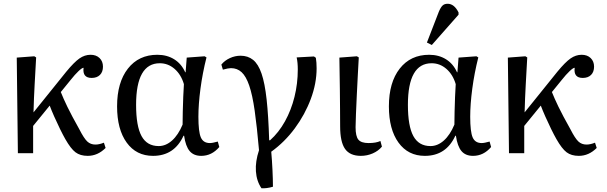

<svg xmlns="http://www.w3.org/2000/svg" viewBox="-20 -814 3225 1020"><path d="M446 14Q406 14 381 -5Q356 -24 327 -75Q315 -96 299 -128.5Q283 -161 268 -195Q253 -229 244 -253L156 -145V0H75L69 -508L162 -515L172 -509Q168 -435 164 -364.5Q160 -294 158 -217L332 -433Q374 -484 402 -503.5Q430 -523 461 -523Q491 -523 509 -505.5Q527 -488 527 -460Q527 -432 511 -416Q495 -400 467 -400Q417 -400 424 -454Q416 -454 397 -436Q378 -418 355 -389L303 -325Q316 -292 338 -246.5Q360 -201 401 -128Q426 -79 443.5 -62.5Q461 -46 487 -46Q507 -46 532 -56L541 -28Q499 14 446 14Z M793 14Q704 14 653 -56.5Q602 -127 602 -249Q602 -376 659.5 -449.5Q717 -523 816 -523Q867 -523 905.5 -499Q944 -475 964 -430H966L972 -508L1067 -515L1077 -509Q1056 -426 1045 -343Q1034 -260 1034 -194Q1034 -114 1047 -84Q1060 -54 1095 -54Q1109 -54 1137 -62L1145 -33Q1105 14 1049 14Q1009 14 987.5 -11.5Q966 -37 958 -93H955Q906 14 793 14ZM823 -38Q861 -38 894 -67.5Q927 -97 950 -152Q950 -181 951 -221Q952 -261 953.5 -300Q955 -339 957 -367Q942 -418 907.5 -448Q873 -478 829 -478Q703 -478 703 -257Q703 -144 732 -91Q761 -38 823 -38Z M1369 186Q1343 148 1339.5 96Q1336 44 1356 -16Q1345 -142 1333 -226Q1321 -310 1304 -359.5Q1287 -409 1263.5 -430.5Q1240 -452 1207 -452Q1193 -452 1164 -444L1156 -471Q1174 -493 1201.5 -505.5Q1229 -518 1258 -518Q1297 -518 1324.5 -496Q1352 -474 1369.5 -423Q1387 -372 1396.5 -285Q1406 -198 1410 -69H1415Q1461 -110 1494 -169.5Q1527 -229 1544.5 -299.5Q1562 -370 1562 -445Q1562 -482 1556 -509L1648 -514L1658 -507Q1660 -496 1661 -481Q1662 -466 1662 -451Q1662 -371 1631 -288Q1600 -205 1546 -132Q1492 -59 1421 -8Q1425 36 1427.5 88Q1430 140 1430 178Q1396 188 1369 186Z M1897 14Q1839 14 1813 -23Q1787 -60 1787 -143Q1787 -181 1786.5 -233Q1786 -285 1785.5 -339.5Q1785 -394 1784 -439Q1783 -484 1783 -508L1876 -515L1886 -509Q1884 -471 1881 -417.5Q1878 -364 1875.5 -308.5Q1873 -253 1871 -207Q1869 -161 1869 -138Q1869 -90 1884 -72Q1899 -54 1938 -54Q1978 -54 2001 -65L2009 -35Q1990 -12 1960 1Q1930 14 1897 14Z M2237 14Q2148 14 2097 -56.5Q2046 -127 2046 -249Q2046 -376 2103.5 -449.5Q2161 -523 2260 -523Q2311 -523 2349.5 -499Q2388 -475 2408 -430H2410L2416 -508L2511 -515L2521 -509Q2500 -426 2489 -343Q2478 -260 2478 -194Q2478 -114 2491 -84Q2504 -54 2539 -54Q2553 -54 2581 -62L2589 -33Q2549 14 2493 14Q2453 14 2431.5 -11.5Q2410 -37 2402 -93H2399Q2350 14 2237 14ZM2267 -38Q2305 -38 2338 -67.5Q2371 -97 2394 -152Q2394 -181 2395 -221Q2396 -261 2397.5 -300Q2399 -339 2401 -367Q2386 -418 2351.5 -448Q2317 -478 2273 -478Q2147 -478 2147 -257Q2147 -144 2176 -91Q2205 -38 2267 -38ZM2274 -575 2248 -588 2311 -751Q2321 -775 2331 -784.5Q2341 -794 2358 -794Q2393 -794 2416 -748V-736Z M3055 14Q3015 14 2990 -5Q2965 -24 2936 -75Q2924 -96 2908 -128.5Q2892 -161 2877 -195Q2862 -229 2853 -253L2765 -145V0H2684L2678 -508L2771 -515L2781 -509Q2777 -435 2773 -364.5Q2769 -294 2767 -217L2941 -433Q2983 -484 3011 -503.5Q3039 -523 3070 -523Q3100 -523 3118 -505.5Q3136 -488 3136 -460Q3136 -432 3120 -416Q3104 -400 3076 -400Q3026 -400 3033 -454Q3025 -454 3006 -436Q2987 -418 2964 -389L2912 -325Q2925 -292 2947 -246.5Q2969 -201 3010 -128Q3035 -79 3052.5 -62.5Q3070 -46 3096 -46Q3116 -46 3141 -56L3150 -28Q3108 14 3055 14Z"/></svg>

Font: Literata 36pt
Style: Regular
Weight: 400
Designer: Latin by Veronika Burian and Jose Scaglione. Greek by Irene Vlachou. Cyrillic by Vera Evstafieva.
Foundry: TypeTogether
Version: Version 3.002